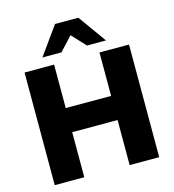

<svg xmlns="http://www.w3.org/2000/svg" viewBox="-133 -1051 1050 1161"><g transform="rotate(-15 392.0 -470.5)"><path d="M65 0V-705H250V-433H534V-705H719V0H534V-282H250V0ZM193 -765 319 -941H465L591 -765H472L392 -851L312 -765Z"/></g></svg>

Font: Mulish Black
Style: Regular
Weight: 900
Designer: Vernon Adams
Foundry: Vernon Adams
Version: Version 3.603; ttfautohint (v1.8.3)